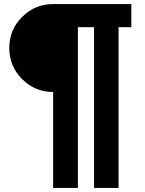

<svg xmlns="http://www.w3.org/2000/svg" viewBox="-20 -720 709 940"><path d="M623 -700.2Q623 -671.9 623 -586.9Q607.4 -586.9 560.5 -586.9Q560.5 -390.6 560.5 200.2Q530.3 200.2 440.4 200.2Q440.4 2.9 440.4 -586.9Q419.9 -586.9 361.3 -586.9Q361.3 -390.6 361.3 200.2Q331.1 200.2 240.2 200.2Q240.2 82 240.2 -269.5Q151.4 -269.5 87.9 -333Q25.4 -396.5 25.4 -485.4Q25.4 -574.2 87.9 -636.7Q151.4 -700.2 240.2 -700.2Q367.2 -700.2 623 -700.2Z"/></svg>

Font: LeFont
Style: Regular
Weight: 700
Designer: Leryon MEDIA
Version: Version 1.0